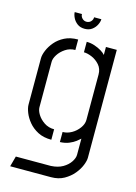

<svg xmlns="http://www.w3.org/2000/svg" viewBox="-126 -725 690 975"><g transform="rotate(15 219.0 -237.5)"><path d="M212 -589Q189 -589 173.5 -600.5Q158 -612 150 -628.5Q142 -645 142 -658H180Q180 -645 189.5 -635.5Q199 -626 212 -626Q226 -626 235 -635.5Q244 -645 244 -658H282Q282 -645 274 -628.5Q266 -612 250.5 -600.5Q235 -589 212 -589ZM28 183 43 128H227Q264 126 289 111.5Q314 97 327.5 76.5Q341 56 341 39V-46Q335 -40 321.5 -29.5Q308 -19 287.5 -10.5Q267 -2 240 -1V-54Q264 -54 287 -67Q310 -80 325.5 -101.5Q341 -123 341 -144V-383Q341 -413 323.5 -433Q306 -453 282.5 -463Q259 -473 240 -473V-528Q262 -528 282.5 -521Q303 -514 318.5 -504.5Q334 -495 341 -486V-528H398V39Q398 55 388.5 79Q379 103 359.5 126.5Q340 150 311 166.5Q282 183 242 183ZM195 -1Q153 -1 123.5 -16.5Q94 -32 75 -55Q56 -78 46.5 -102Q37 -126 37 -144V-387Q37 -405 47 -429Q57 -453 76 -475.5Q95 -498 124.5 -513Q154 -528 195 -528V-473Q166 -473 143 -457.5Q120 -442 107 -421.5Q94 -401 94 -384V-145Q94 -128 106.5 -107.5Q119 -87 142 -71.5Q165 -56 195 -56Z"/></g></svg>

Font: Stick No Bills Light
Style: Regular
Weight: 300
Version: Version 2.000